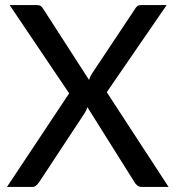

<svg xmlns="http://www.w3.org/2000/svg" viewBox="-20 -738 694 758"><path d="M645.5 0H540Q528.5 0 521.5 -6.2Q514.5 -12.5 510.5 -19.5L325 -315Q321 -302.5 315.5 -293.5L135 -19.5Q130 -12.5 123.5 -6.2Q117 0 107 0H7.5L253 -369.5L18 -718H123.5Q135 -718 140.5 -714.5Q146 -711 150 -704L331.5 -422.5Q335.5 -435.5 342.5 -446.5L512.5 -702Q517 -710 522.5 -714Q528 -718 536.5 -718H638L401.5 -374Z"/></svg>

Font: LatoLatin Medium
Style: Regular
Weight: 500
Designer: Lukasz Dziedzic with Adam Twardoch and Botio Nikoltchev
Foundry: tyPoland Lukasz Dziedzic
Version: Version 2.015; 2015-08-06; http://www.latofonts.com/